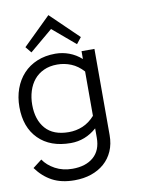

<svg xmlns="http://www.w3.org/2000/svg" viewBox="-95 -731 734 988"><g transform="rotate(-10 272.5 -237.0)"><path d="M431.2 -4.9Q431.2 42 415 78.6Q398.9 115.2 369.9 140.6Q340.8 166 301.5 179.4Q262.2 192.9 213.9 192.9Q146 192.9 98.4 167.5Q50.8 142.1 16.1 94.2L63 58.1Q84 89.8 123.5 111.3Q163.1 132.8 213.9 132.8Q283.2 132.8 323.5 97.9Q363.8 63 363.8 -2.9V-51.8Q304.2 1 228 1Q121.1 1 60.1 -60.1Q-1 -121.1 -1 -227.1Q-1 -278.8 14.9 -322.5Q30.8 -366.2 60.3 -398.2Q89.8 -430.2 132.3 -448Q174.8 -465.8 228 -465.8Q265.1 -465.8 300 -452.9Q335 -439.9 363.8 -414.1V-455.1H431.2ZM363.8 -349.1Q335 -380.9 300.5 -395Q266.1 -409.2 228 -409.2Q188 -409.2 157.5 -395Q127 -380.9 106.9 -356.4Q86.9 -332 76.4 -298.6Q65.9 -265.1 65.9 -227.1Q65.9 -148.9 106.4 -102.5Q147 -56.2 228 -56.2Q266.1 -56.2 300.5 -70.6Q335 -85 363.8 -117.2ZM373 -527.3 347.2 -494.6 229 -594.7 108.9 -493.7 83 -525.4 228 -667.5Z"/></g></svg>

Font: Anonymous Pro
Style: Regular
Weight: 400
Monospace: yes
Designer: Mark Simonson
Version: Version 1.002